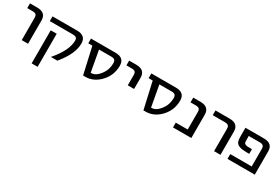

<svg xmlns="http://www.w3.org/2000/svg" viewBox="66 -1537 4025 2774"><g transform="rotate(30 2079.0 -150.5)"><path d="M42 -440.4V-519.5H162.1Q309.6 -519.5 309.6 -387.7V0H204.1V-372.1Q204.1 -409.2 187.5 -424.8Q170.9 -440.4 130.9 -440.4Z M418 -440.4V-519.5H828.1Q975.6 -519.5 975.6 -387.7Q975.6 -210.9 797.9 0H690.4Q876 -214.8 876 -377.9Q876 -411.1 858.9 -425.8Q841.8 -440.4 802.7 -440.4ZM496.1 219.7V-332H595.7V219.7Z M1059.6 -440.4V-519.5H1469.7Q1617.2 -519.5 1617.2 -387.7Q1617.2 -228.5 1510.3 -114.3Q1403.3 0 1264.6 0H1227.5L1127.9 -440.4ZM1239.3 -440.4 1302.7 -89.8H1314.5Q1384.8 -89.8 1451.2 -175.3Q1517.6 -260.7 1517.6 -368.2Q1517.6 -408.2 1501 -424.3Q1484.4 -440.4 1444.3 -440.4Z M1696.3 -440.4V-519.5H1816.4Q1962.9 -519.5 1962.9 -387.7V-200.2H1857.4V-372.1Q1857.4 -409.2 1840.8 -424.8Q1824.2 -440.4 1785.2 -440.4Z M2066.4 -440.4V-519.5H2476.6Q2624 -519.5 2624 -387.7Q2624 -228.5 2517.1 -114.3Q2410.2 0 2271.5 0H2234.4L2134.8 -440.4ZM2246.1 -440.4 2309.6 -89.8H2321.3Q2391.6 -89.8 2458 -175.3Q2524.4 -260.7 2524.4 -368.2Q2524.4 -408.2 2507.8 -424.3Q2491.2 -440.4 2451.2 -440.4Z M2727.5 0V-80.1H2926.8V-372.1Q2926.8 -409.2 2910.2 -424.8Q2893.6 -440.4 2854.5 -440.4H2765.6V-519.5H2885.7Q3033.2 -519.5 3033.2 -387.7V0Z M3136.7 -440.4V-519.5H3372.1Q3519.5 -519.5 3519.5 -387.7V0H3413.1V-372.1Q3413.1 -409.2 3396.5 -424.8Q3379.9 -440.4 3340.8 -440.4Z M3636.7 0V-80.1H3994.1V-372.1Q3994.1 -409.2 3977.5 -424.8Q3960.9 -440.4 3921.9 -440.4H3737.3V-381.8Q3737.3 -348.6 3739.7 -334.5Q3742.2 -320.3 3757.8 -310.5Q3773.4 -300.8 3796.4 -299.3Q3819.3 -297.9 3872.1 -297.9V-219.7Q3793.9 -219.7 3750 -225.6Q3706.1 -231.4 3679.2 -251Q3652.3 -270.5 3644.5 -299.8Q3636.7 -329.1 3636.7 -381.8V-519.5H3945.3Q4091.8 -519.5 4091.8 -387.7V0Z"/></g></svg>

Font: GenEi M Gothic v2 Medium
Style: Regular
Weight: 500
Version: Version 2.0